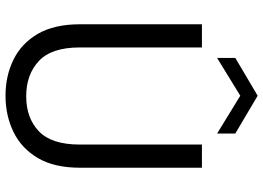

<svg xmlns="http://www.w3.org/2000/svg" viewBox="-149 -793 954 696"><g transform="rotate(90 328.0 -445.0)"><path d="M327 12Q255 12 196 -17Q137 -46 102.5 -105.5Q68 -165 68 -258V-700H152V-257Q152 -155 201 -109Q250 -63 329 -63Q408 -63 456 -109Q504 -155 504 -257V-700H588V-258Q588 -165 553 -105.5Q518 -46 458.5 -17Q399 12 327 12ZM190 -755V-821L327 -902L464 -821V-755L327 -839Z"/></g></svg>

Font: DM Sans
Style: Regular
Weight: 400
Designer: Colophon Foundry, Jonny Pinhorn
Foundry: Colophon Foundry
Version: Version 4.004; ttfautohint (v1.8.4.7-5d5b)